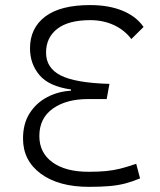

<svg xmlns="http://www.w3.org/2000/svg" viewBox="-20 -723 626 753"><path d="M333.5 -703.1Q407.2 -703.1 461.2 -680.7Q515.1 -658.2 543 -617.2L495.1 -569.8Q468.3 -605.5 426.3 -624.8Q384.3 -644 334 -644Q248.5 -644 204.6 -609.9Q160.6 -575.7 160.6 -516.6Q160.6 -456.5 218 -427.2Q275.4 -397.9 409.2 -394L398.4 -334.5H325.2Q239.7 -334.5 187 -296.9Q134.3 -259.3 134.3 -189.5Q134.3 -124 185.5 -86.7Q236.8 -49.3 326.7 -49.3Q366.2 -49.3 395 -52Q423.8 -54.7 451.2 -61.5Q478.5 -68.4 514.2 -80.6L529.3 -23.4Q499 -10.7 470.9 -3.4Q442.9 3.9 409.2 6.8Q375.5 9.8 329.1 9.8Q210 9.8 140.1 -41.7Q70.3 -93.3 70.3 -179.2Q70.3 -238.8 96.7 -279.5Q123 -320.3 166 -342.5Q209 -364.7 258.3 -367.2V-372.1Q172.4 -384.3 135 -428.2Q97.7 -472.2 97.7 -533.7Q97.7 -612.8 157.2 -658Q216.8 -703.1 333.5 -703.1Z"/></svg>

Font: Caskaydia Cove Light
Style: Regular
Weight: 300
Monospace: yes
Designer: Aaron Bell
Foundry: Saja Typeworks
Version: Version 4.300; ttfautohint (v1.8.3)